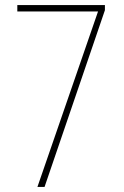

<svg xmlns="http://www.w3.org/2000/svg" viewBox="-20 -734 487 754"><path d="M127 0H155L392 -694V-714H48V-689H365Z"/></svg>

Font: Noto Sans Condensed Thin
Style: Regular
Weight: 100
Width: 3
Designer: Monotype Design Team
Foundry: Monotype Imaging Inc.
Version: Version 2.013